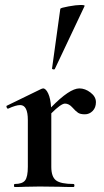

<svg xmlns="http://www.w3.org/2000/svg" viewBox="-20 -751 419 771"><path d="M186 -295.9V-81.1Q186 -41 205.1 -26.6Q224.1 -12.2 274.9 -12.2Q278.8 -12.2 278.8 -6.1Q278.8 0 274.9 0Q239.7 0 220.2 -1L139.2 -2L80.1 -1Q64.9 0 39.1 0Q36.1 0 36.1 -6.1Q36.1 -12.2 39.1 -12.2Q69.8 -12.2 80.8 -26.6Q91.8 -41 91.8 -81.1V-269Q91.8 -329.1 61 -329.1Q43.9 -329.1 13.2 -314.9H11.2Q8.3 -314.9 6.6 -320.1Q4.9 -325.2 6.8 -326.2L146 -394Q151.9 -396 152.8 -396Q164.1 -396 173.6 -375.5Q183.1 -355 185.1 -319.8Q259.3 -396 298.8 -396Q321.8 -396 343.5 -379.4Q365.2 -362.8 365.2 -340.8Q365.2 -318.8 352.1 -305.4Q338.9 -292 320.8 -292Q302.7 -292 293.5 -298.1Q284.2 -304.2 270.5 -319.6Q256.8 -335 241 -335Q225.1 -335 186 -295.9ZM189 -476.1 222.2 -715.8Q224.1 -719.7 255.1 -725.3Q286.1 -731 303.7 -731Q321.3 -731 319.8 -727.1L200.2 -474.1Q199.7 -472.2 196.3 -472.2Q192.9 -472.2 190.4 -473.6Q188 -475.1 189 -476.1Z"/></svg>

Font: Cormorant-Bold
Style: Bold
Weight: 700
Designer: Christian Thalmann (Catharsis Fonts)
Version: Version 3.000